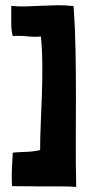

<svg xmlns="http://www.w3.org/2000/svg" viewBox="-20 -729 361 751"><path d="M278 2V-2Q276 -86 276.5 -174.5Q277 -263 277 -352Q277 -441 275.5 -529.5Q274 -618 268 -704V-705Q236 -709 205 -708.5Q174 -708 143.5 -706.5Q113 -705 83 -704Q53 -703 24 -706Q24 -674 24 -640.5Q24 -607 30 -588H31H33Q58 -590 85.5 -587Q113 -584 139 -586H140Q145 -535 145.5 -478Q146 -421 144 -362.5Q142 -304 139.5 -248Q137 -192 137 -143V-142Q111 -136 82.5 -135Q54 -134 30 -132Q28 -100 26.5 -66.5Q25 -33 27 -1L124 0Q137 0 158.5 0Q180 0 203 0Q226 0 246.5 0.5Q267 1 278 2Z"/></svg>

Font: Londrina Solid
Style: Regular
Weight: 400
Designer: Marcelo Magalhaes
Foundry: Marcelo Magalhães
Version: Version 1.002